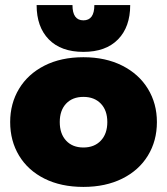

<svg xmlns="http://www.w3.org/2000/svg" viewBox="-20 -720 657 755"><path d="M124 -700H265Q265 -640 308 -640Q351 -640 351 -700H492Q492 -614 444 -565Q396 -516 308 -516Q220 -516 172 -565Q124 -614 124 -700ZM20 -240Q20 -313 55 -371Q90 -429 155 -462Q220 -495 308 -495Q395 -495 460.5 -462Q526 -429 561.5 -371Q597 -313 597 -240Q597 -166 561.5 -108Q526 -50 460.5 -17.5Q395 15 308 15Q220 15 155 -17.5Q90 -50 55 -108Q20 -166 20 -240ZM402 -240Q402 -286 376.5 -312.5Q351 -339 308 -339Q265 -339 240 -312.5Q215 -286 215 -240Q215 -194 240 -167Q265 -140 308 -140Q351 -140 376.5 -167Q402 -194 402 -240Z"/></svg>

Font: Readiness ExtraBold
Style: Regular
Weight: 800
Designer: Katatrad Team
Foundry: CadsonDemak
Version: Version 1.00;January 16, 2020;FontCreator 12.0.0.2550 64-bit